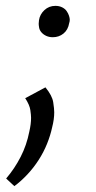

<svg xmlns="http://www.w3.org/2000/svg" viewBox="-20 -428 329 655"><path d="M160 -301Q148 -301 138 -305.5Q128 -310 121.5 -317.5Q115 -325 113.5 -333.5Q112 -342 112 -347Q112 -353 113 -359Q116 -379 131.5 -393.5Q147 -408 169 -408Q182 -408 192 -403Q202 -398 207.5 -390Q213 -382 215.5 -374Q218 -366 218 -361Q218 -355 216 -349Q212 -326 196.5 -313.5Q181 -301 160 -301ZM1 181Q30 147 50.5 107Q71 67 80 21Q86 -5 86 -26Q86 -35 83.5 -52.5Q81 -70 66 -93L135 -130Q158 -102 161.5 -79.5Q165 -57 165 -45Q165 -21 158 6Q152 34 140.5 62.5Q129 91 112 117.5Q95 144 73.5 167Q52 190 29 207Z"/></svg>

Font: Isabella Sans
Style: Italic
Weight: 400
Italic angle: -12°
Designer: Christian Thalmann (Catharsis Fonts), Cristiano Sobral
Foundry: The Isabella Sans Project Authors
Version: Version 2.026; ttfautohint (v1.8.4.7-5d5b-dirty)